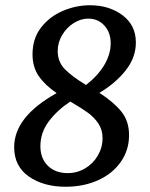

<svg xmlns="http://www.w3.org/2000/svg" viewBox="-20 -702 570 732"><path d="M34 -141Q34 -257 196 -347Q152 -377 128 -411.5Q104 -446 104 -495Q104 -555 136.5 -597Q169 -639 219.5 -660.5Q270 -682 323 -682Q396 -682 447 -644Q498 -606 498 -540Q498 -483 459.5 -434Q421 -385 359 -348Q412 -314 442 -277.5Q472 -241 472 -187Q472 -129 440 -84Q408 -39 353 -14.5Q298 10 230 10Q146 10 90 -29Q34 -68 34 -141ZM238 -42Q274 -42 304.5 -60Q335 -78 353 -109Q371 -140 371 -176Q371 -207 355 -231Q339 -255 315.5 -272Q292 -289 251 -313L248 -315Q197 -281 165.5 -238.5Q134 -196 134 -145Q134 -98 162.5 -70Q191 -42 238 -42ZM308 -378Q353 -413 377.5 -454Q402 -495 402 -537Q402 -578 378 -604.5Q354 -631 316 -631Q288 -631 261 -614Q234 -597 217 -568.5Q200 -540 200 -507Q200 -466 227.5 -438Q255 -410 308 -378Z"/></svg>

Font: Andada Pro Medium
Style: Italic
Weight: 500
Italic angle: -7°
Designer: Carolina Giovagnoli
Foundry: Huerta Tipografica
Version: Version 3.005; ttfautohint (v1.8.4)